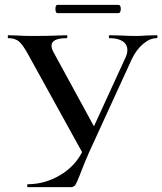

<svg xmlns="http://www.w3.org/2000/svg" viewBox="-20 -770 668 790"><path d="M504 -564Q504 -587 485 -600Q466 -613 430 -613Q428 -613 428 -619Q428 -625 430 -625L474 -624Q510 -622 540 -622Q560 -622 584 -624L625 -625Q628 -625 628 -619Q628 -613 625 -613Q597 -613 569 -589.5Q541 -566 522 -526L346 -142Q330 -106 308 -49Q296 -18 290 -9Q284 0 271 0H94Q92 0 92 -6Q92 -12 94 -12Q165 -12 228.5 -50Q292 -88 322 -153L494 -528Q504 -547 504 -564ZM14 -613Q12 -613 12 -619Q12 -625 14 -625L47 -624Q77 -622 117 -622Q177 -622 221 -624Q235 -625 255 -625Q257 -625 257 -619Q257 -613 255 -613Q192 -613 192 -582Q192 -569 202 -552L377 -231L326 -129L98 -542Q76 -583 59.5 -598Q43 -613 14 -613ZM208 -733Q208 -740 210 -745Q212 -750 216 -750H467Q477 -750 477 -733Q477 -726 474.5 -721Q472 -716 467 -716H216Q212 -716 210 -721.5Q208 -727 208 -733Z"/></svg>

Font: Cormorant Infant SemiBold
Style: Regular
Weight: 600
Designer: Christian Thalmann (Catharsis Fonts)
Foundry: Catharsis Fonts
Version: Version 4.000